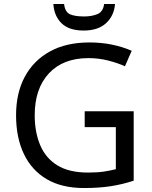

<svg xmlns="http://www.w3.org/2000/svg" viewBox="-20 -938 768 968"><path d="M407 -377H654V-27Q596 -8 537 1Q478 10 403 10Q292 10 216 -34.5Q140 -79 100.5 -161.5Q61 -244 61 -357Q61 -469 105 -551Q149 -633 231.5 -678.5Q314 -724 431 -724Q491 -724 544.5 -713Q598 -702 644 -682L610 -604Q572 -621 524.5 -633Q477 -645 426 -645Q298 -645 226.5 -568Q155 -491 155 -357Q155 -272 182.5 -206.5Q210 -141 269 -104.5Q328 -68 424 -68Q471 -68 504 -73Q537 -78 564 -85V-297H407ZM560 -918Q555 -858 514.5 -821Q474 -784 402 -784Q328 -784 290.5 -820.5Q253 -857 249 -918H303Q308 -877 333 -866Q358 -855 404 -855Q443 -855 471.5 -867Q500 -879 505 -918Z"/></svg>

Font: Noto Sans Syloti Nagri
Style: Regular
Weight: 400
Designer: Monotype Design Team
Foundry: Monotype Imaging Inc.
Version: Version 2.003; ttfautohint (v1.8.4.7-5d5b)